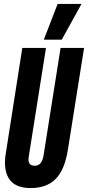

<svg xmlns="http://www.w3.org/2000/svg" viewBox="-20 -943 446 973"><path d="M135 10Q5 10 5 -121Q5 -143 11 -176L93 -700H213L126 -151Q117 -103 156 -103Q193 -103 201 -157L287 -700H406L324 -184Q308 -83 262.5 -36.5Q217 10 135 10ZM202 -742 272 -923H393L293 -742Z"/></svg>

Font: Georama ExtraCondensed
Style: Bold Italic
Weight: 700
Width: 2
Italic angle: -9°
Designer: Jean-Baptiste Levee
Foundry: Production Type
Version: Version 1.000